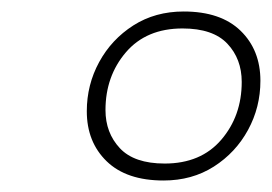

<svg xmlns="http://www.w3.org/2000/svg" viewBox="-20 -742 473 334"><path d="M299.5 -722Q364 -722 398.5 -688.5Q433 -655 433 -601.5Q433 -555.5 411.5 -516Q390 -476.5 352 -452.2Q314 -428 264.5 -428Q200 -428 165.5 -461.5Q131 -495 131 -548.5Q131 -594.5 152.5 -634Q174 -673.5 212 -697.8Q250 -722 299.5 -722ZM266.5 -457.5Q329.5 -457.5 365 -499Q400.5 -540.5 400.5 -599.5Q400.5 -639.5 375.5 -666Q350.5 -692.5 297.5 -692.5Q234.5 -692.5 199 -651Q163.5 -609.5 163.5 -550.5Q163.5 -511 188.5 -484.2Q213.5 -457.5 266.5 -457.5Z"/></svg>

Font: Newsreader 72pt
Style: Italic
Weight: 400
Italic angle: -17°
Designer: Hugues Gentile
Foundry: Production Type
Version: Version 1.003; ttfautohint (v1.8.3)